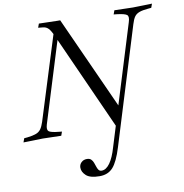

<svg xmlns="http://www.w3.org/2000/svg" viewBox="-126 -810 1150 1202"><g transform="rotate(-10 448.5 -209.5)"><path d="M571 15 287 -617Q270 -655 256.5 -669Q243 -683 223 -685L192 -688L201 -713L318 -710H336L609 -107ZM-23 3 -14 -22 7 -24Q42 -28 62 -35.5Q82 -43 93.5 -59Q105 -75 114 -103L283 -643L301 -601L140 -81Q131 -50 143.5 -39.5Q156 -29 207 -24L226 -22L217 3L100 0ZM411 294Q350 294 325 271Q300 248 300 221Q300 201 314 187.5Q328 174 349 174Q367 174 376 183Q385 192 390 205Q395 218 399 231Q403 244 409.5 253Q416 262 429 262Q457 262 481.5 228Q506 194 524 131L757 -624Q768 -658 755.5 -669Q743 -680 691 -686L672 -688L681 -713L798 -710L920 -713L911 -688L890 -686Q855 -683 834.5 -675.5Q814 -668 803 -652.5Q792 -637 783 -607L554 136Q527 224 495.5 259Q464 294 411 294Z"/></g></svg>

Font: Baskervville
Style: Italic
Weight: 400
Italic angle: -18°
Designer: ANRT
Foundry: ANRT
Version: Version 1.100